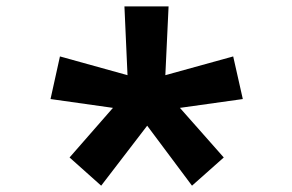

<svg xmlns="http://www.w3.org/2000/svg" viewBox="-20 -754 921 605"><path d="M585 -168.9 443.8 -357.9 298.8 -168.9 199.2 -257.8 335.9 -414.1 139.2 -441.9 168.9 -576.2 381.8 -517.1 372.1 -733.9H511.2L501 -517.1L714.8 -576.2L745.1 -441.9L546.9 -414.1L685.1 -257.8Z"/></svg>

Font: Messapia Bold
Style: Regular
Weight: 400
Designer: Luca Marsano
Foundry: Collletttivo
Version: Version 1.000;FEAKit 1.0